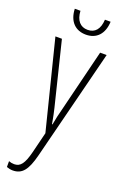

<svg xmlns="http://www.w3.org/2000/svg" viewBox="-178 -760 677 1053"><g transform="rotate(20 160.0 -233.0)"><path d="M169 -595C230 -595 270 -635 273 -708H240C237 -652 212 -623 169 -623C126 -623 100 -653 97 -708H64C67 -632 110 -595 169 -595ZM47 242C101 242 129 207 152 116L315 -529H277L186 -160C179 -134 173 -109 166 -70H163C159 -89 159 -100 145 -159L54 -529H16L146 -11L116 110C98 181 79 207 43 207C32 207 21 205 11 201V235C22 239 34 242 47 242Z"/></g></svg>

Font: Noto Sans ExtraCondensed ExtraLight
Style: Regular
Weight: 200
Width: 2
Designer: Monotype Design Team
Foundry: Monotype Imaging Inc.
Version: Version 2.013